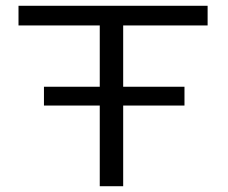

<svg xmlns="http://www.w3.org/2000/svg" viewBox="-20 -644 790 664"><path d="M132 -279V-344H325V-556H44V-624H698V-556H406V-344H618V-279H406V0H325V-279Z"/></svg>

Font: Inconsolata ExtraExpanded Thin
Style: Regular
Weight: 100
Width: 8
Monospace: yes
Designer: Raph Levien, Cyreal, Brenton Simpson
Foundry: Raph Levien, Cyreal, Google
Version: Version 3.100; ttfautohint (v1.8.4.7-5d5b)